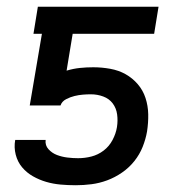

<svg xmlns="http://www.w3.org/2000/svg" viewBox="-20 -540 540 568"><path d="M204 8Q181 8 159 6Q137 4 116.5 -2Q96 -8 77.5 -18.5Q59 -29 45.5 -45Q32 -61 26.5 -82.5Q21 -104 25 -126H115Q113 -110 123.5 -98.5Q134 -87 148.5 -81.5Q163 -76 179 -74Q195 -72 211 -72Q231 -72 250.5 -77Q270 -82 286.5 -94.5Q303 -107 313 -126Q323 -145 326 -164Q329 -183 326.5 -201.5Q324 -220 313.5 -234Q303 -248 285.5 -254.5Q268 -261 249 -261Q237 -261 225 -260Q213 -259 200.5 -256Q188 -253 175.5 -246.5Q163 -240 159 -228H68L104 -440H79L92 -520H449L436 -440H195L177 -331Q197 -337 216.5 -339Q236 -341 256 -341Q281 -341 306 -336.5Q331 -332 351.5 -320.5Q372 -309 387.5 -291Q403 -273 410.5 -250Q418 -227 418.5 -202Q419 -177 415 -151Q411 -128 402 -105.5Q393 -83 377.5 -63.5Q362 -44 341 -29.5Q320 -15 297 -6.5Q274 2 250.5 5Q227 8 204 8Z"/></svg>

Font: Iosevka Term Curly Medium
Style: Italic
Weight: 500
Italic angle: -9°
Designer: Belleve Invis
Foundry: Belleve Invis
Version: Version 32.3.0